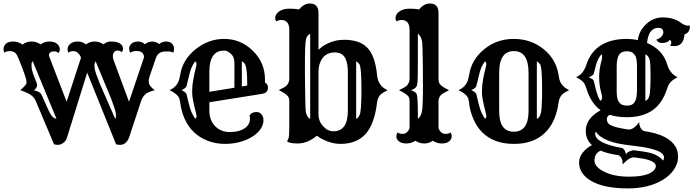

<svg xmlns="http://www.w3.org/2000/svg" viewBox="-42 -801 3919 1085"><path d="M936.5 -503.4Q924.8 -510.3 906.5 -510.3Q888.2 -510.3 879.4 -508.8Q870.6 -507.3 862.8 -503.4Q846.2 -495.1 838.9 -472.7L803.7 -370.1Q798.3 -354 798.3 -342Q798.3 -330.1 802.5 -322.8Q806.6 -315.4 812.5 -308.6Q825.7 -294.4 834.5 -292Q796.4 -281.7 784.2 -272Q766.1 -258.3 756.8 -234.4L687 -22.9Q670.9 17.6 635.7 17.6Q625.5 17.6 613.8 14.2L450.7 -390.6L336.4 -22.9Q328.1 3.4 302.2 14.2Q293.9 17.6 284.4 17.6Q274.9 17.6 263.2 14.2L159.7 -231.4Q147 -262.7 101.1 -280.8L72.8 -291.5Q107.9 -321.8 107.9 -333Q107.9 -344.2 105.5 -354Q103 -363.8 97.9 -378.4Q92.8 -393.1 85 -414.1L64.9 -464.8Q53.2 -494.1 45.9 -500.5Q33.2 -512.2 13.7 -512.2Q-5.9 -512.2 -16.6 -503.9Q-22 -509.3 -22 -524.9Q-22 -540.5 -8.8 -553.5Q4.4 -566.4 33 -566.4Q61.5 -566.4 85.9 -548.8Q106 -566.4 135.5 -566.4Q165 -566.4 187.5 -549.8Q209 -566.4 236.8 -566.4Q264.6 -566.4 280.3 -553.5Q295.9 -540.5 295.9 -521Q295.9 -509.3 288.6 -502Q276.9 -510.7 266.8 -510.7Q256.8 -510.7 252 -509.5Q247.1 -508.3 243.2 -505.4Q233.4 -498.5 234.4 -486.3L334.5 -226.1L416 -476.1Q399.4 -512.2 372.6 -512.2Q356.4 -512.2 345.2 -503.9Q339.8 -509.3 339.8 -524.9Q339.8 -540.5 355.2 -553.5Q370.6 -566.4 397.5 -566.4Q424.3 -566.4 443.8 -549.8Q464.8 -566.4 492.7 -566.4Q520.5 -566.4 542.5 -550.3Q561.5 -566.4 582.5 -566.4Q603.5 -566.4 615 -563.7Q626.5 -561 634.8 -555.7Q653.3 -544.9 653.3 -525.9Q653.3 -514.2 646 -506.8Q634.3 -515.6 622.1 -515.6Q609.9 -515.6 602.8 -506.3Q595.7 -497.1 595.7 -485.6Q595.7 -474.1 598.6 -464.8L597.7 -467.3L687 -226.1L772 -477.5Q770.5 -512.7 729 -512.7Q709.5 -512.7 693.4 -503.4Q688 -512.2 688 -527.1Q688 -542 701.2 -554.2Q714.4 -566.4 737.5 -566.4Q760.7 -566.4 777.3 -550.8Q794.9 -566.4 817.4 -566.4Q839.8 -566.4 856.9 -552.2Q875 -566.4 896.2 -566.4Q917.5 -566.4 929.4 -554.7Q941.4 -543 941.4 -526.9Q941.4 -510.7 936.5 -503.4ZM234.9 -480.5Q236.3 -475.1 239.3 -468.3ZM498.5 -454.6Q491.7 -444.8 491.7 -431.2Q491.7 -417.5 494.4 -406.2Q497.1 -395 501.5 -382.3Q505.9 -369.6 511.7 -355.5L522.5 -327.1L608.9 -129.4Q613.3 -134.3 613.3 -146Q613.3 -157.7 612.1 -164.6Q610.8 -171.4 607.7 -181.6Q604.5 -191.9 599.1 -207L585.9 -243.7ZM143.1 -454.6Q136.2 -450.2 136.2 -437.5Q136.2 -424.8 136.7 -418.7Q137.2 -412.6 139.2 -404.3Q143.1 -386.7 155.3 -357.7Q167.5 -328.6 167.7 -322.3Q168 -315.9 166.5 -311.8Q165 -307.6 162.1 -303.7Q156.2 -293.9 147.9 -291Q182.1 -284.2 190.4 -269.5L197.3 -256.3Q200.2 -250 204.1 -240.2L231 -180.2Q241.2 -157.7 251 -145.5Q260.7 -133.3 277.3 -129.4Z M1368.2 -147.5Q1378.9 -168 1407.7 -168Q1427.2 -168 1438 -151.9Q1446.8 -139.2 1446.8 -120.8Q1446.8 -102.5 1437.5 -84Q1428.2 -65.4 1412.1 -50.3Q1396 -35.2 1375.2 -23.4Q1354.5 -11.7 1331.1 -3.9Q1282.7 12.2 1230.5 12.2Q1178.2 12.2 1132.6 -5.1Q1086.9 -22.5 1054.2 -53.7Q990.2 -115.2 976.1 -222.7Q972.7 -246.6 964.8 -256.8Q950.2 -274.9 916.5 -291.5Q959 -310.5 970.7 -352.5Q974.1 -364.3 976.1 -376Q988.3 -461.9 1063 -522.5Q1135.3 -581.1 1224.6 -581.1Q1317.4 -581.1 1385.3 -515.6Q1455.6 -448.2 1455.6 -350.1Q1455.6 -346.7 1455.3 -343.3Q1455.1 -339.8 1455.6 -336.9Q1456.5 -330.6 1463.4 -329.6Q1472.2 -318.4 1472.2 -305.7Q1472.2 -276.4 1440.9 -271Q1433.1 -269.5 1416.5 -267.1L1141.1 -223.1V-176.3Q1141.1 -119.6 1175.3 -86.4Q1207.5 -54.7 1256.8 -54.7Q1309.1 -54.7 1340.8 -76.2Q1370.6 -96.7 1370.6 -129.9Q1370.6 -137.7 1368.2 -147.5ZM1282.7 -305.2V-441.9Q1282.7 -474.1 1270 -489.3Q1247.6 -515.1 1225.6 -515.1Q1203.6 -515.1 1189 -508.5Q1174.3 -502 1163.6 -487.8Q1141.1 -458 1141.1 -395V-282.2ZM1355 -317.4V-332.5Q1355 -423.3 1339.8 -442.4Q1333 -450.7 1324.7 -454.6V-312.5ZM1061.5 -129.4Q1068.4 -134.8 1068.4 -141.6Q1068.4 -152.3 1064 -168.9Q1043.9 -245.6 1043.9 -275.6Q1043.9 -305.7 1045.9 -322.5Q1047.9 -339.4 1051.3 -356.4Q1057.1 -389.6 1064 -415Q1068.4 -431.6 1068.4 -437.5Q1068.4 -449.2 1061.5 -454.6Q1041 -430.2 1030.3 -389.2Q1019.5 -348.1 1012.7 -316.9Q1010.3 -303.7 983.9 -291.5Q1010.3 -279.3 1012.7 -267.1Q1030.8 -184.6 1042.5 -162.1Q1054.2 -139.6 1061.5 -129.4Z M1749 -34.2Q1695.8 9.8 1640.6 9.8Q1591.3 9.8 1580.1 -2.9Q1590.8 -16.1 1591.8 -42.5Q1592.8 -68.8 1592.8 -91.8V-227.5Q1592.8 -249 1583.5 -258.8Q1570.3 -273.9 1533.2 -292Q1567.4 -307.6 1576.7 -316.9Q1592.8 -333 1592.8 -356V-632.3Q1592.8 -688 1547.4 -688Q1530.8 -688 1520 -679.7Q1513.2 -689 1513.2 -699Q1513.2 -709 1518.3 -718.3Q1523.4 -727.5 1533.7 -735.4Q1557.1 -752 1592.3 -752Q1627.4 -752 1647.5 -747.6Q1676.8 -781.2 1707.5 -781.2Q1757.8 -781.2 1757.8 -728.5V-519.5Q1795.4 -557.1 1858.4 -571.8Q1877.4 -576.2 1907.7 -576.2Q1938 -576.2 1971.2 -567.4Q2004.4 -558.6 2028.8 -536.1Q2077.6 -491.2 2088.9 -376Q2093.8 -315.9 2148.4 -291Q2113.8 -273.9 2104.5 -262.2Q2091.8 -245.6 2088.9 -222.7Q2074.7 -105 2028.3 -48.8Q1977.5 12.2 1881.3 12.2Q1832 12.2 1779.8 -14.6Q1762.7 -22.9 1749 -34.2ZM1710.9 -610.4Q1690.9 -601.1 1686.5 -575.2Q1681.2 -543 1681.2 -468.8V-393.6V-377.9Q1681.6 -351.6 1682.1 -306.4Q1682.6 -261.2 1683.1 -236.8Q1684.1 -184.1 1686 -169.9Q1688 -155.8 1695.1 -144.3Q1702.1 -132.8 1710.9 -129.4ZM1757.8 -154.8Q1757.8 -115.2 1784.7 -86.9Q1810.1 -59.1 1842.3 -59.1Q1923.8 -59.1 1923.8 -176.3V-390.1Q1923.8 -481.9 1881.3 -499Q1867.7 -504.9 1850.6 -504.9Q1788.1 -504.9 1766.1 -444.8Q1757.8 -422.9 1757.8 -390.1ZM1970.7 -129.4Q1995.1 -138.7 1997.6 -193.4Q2000.5 -248 2000.5 -274.7Q2000.5 -301.3 2000.2 -319.1Q2000 -336.9 1999.5 -356Q1997.6 -427.2 1988.3 -439Q1979 -450.7 1970.7 -454.6Z M2305.2 -5.9Q2282.7 9.8 2254.2 9.8Q2225.6 9.8 2211.7 -2.9Q2197.8 -15.6 2197.8 -27.3Q2197.8 -43.5 2204.6 -52.7Q2215.3 -44.4 2231.9 -44.4Q2260.3 -44.4 2272.5 -77.1V-227.5Q2272.5 -249 2263.7 -258.8Q2249.5 -273.4 2212.9 -291.5Q2247.1 -307.1 2256.8 -316.9Q2272.5 -333 2272.5 -356.4V-632.3Q2272.5 -688 2227.1 -688Q2210.4 -688 2199.7 -679.7Q2192.9 -689 2192.9 -699Q2192.9 -709 2198 -718.3Q2203.1 -727.5 2213.9 -735.4Q2236.8 -752 2272 -752Q2307.1 -752 2326.7 -747.6Q2353.5 -781.2 2387.2 -781.2Q2436 -781.2 2436 -728.5V-356.4Q2436 -333 2446.3 -322.8Q2461.4 -307.1 2495.6 -291.5Q2459 -273.4 2449.7 -264.2Q2436 -249 2436 -227.5V-77.1Q2447.8 -44.4 2476.6 -44.4Q2493.2 -44.4 2503.9 -52.7Q2510.7 -43.5 2510.7 -29.5Q2510.7 -15.6 2496.8 -2.9Q2482.9 9.8 2455.1 9.8Q2427.2 9.8 2403.3 -5.9Q2383.3 9.8 2355.7 9.8Q2328.1 9.8 2305.2 -5.9ZM2319.3 -129.9Q2341.3 -144 2345.2 -191.9Q2346.7 -212.9 2347.2 -238.8Q2347.7 -264.6 2347.9 -275.6Q2348.1 -286.6 2348.1 -292V-335.9Q2348.1 -354 2347.7 -377V-424.8Q2346.2 -554.2 2342.8 -568.8Q2335.9 -599.6 2319.3 -610.4V-445.8Q2319.3 -344.7 2317.1 -333.3Q2314.9 -321.8 2313.5 -316.4Q2309.1 -301.3 2280.3 -291.5Q2309.6 -281.2 2313.5 -267.1Q2319.3 -243.7 2319.3 -161.6Z M2595.7 -258.8Q2583 -274.9 2549.3 -291.5Q2591.8 -310.5 2603.5 -352.5Q2606.9 -364.3 2608.9 -376Q2621.6 -463.4 2693.4 -522.2Q2765.1 -581.1 2860.8 -581.1Q2960.4 -581.1 3032.2 -521.5Q3102.1 -463.4 3114.7 -376Q3119.1 -345.2 3127.9 -331.1Q3144.5 -305.2 3174.3 -291.5Q3141.1 -275.4 3131.3 -263.2Q3118.2 -246.1 3114.7 -222.7Q3099.1 -107.4 3034.7 -47.6Q2970.2 12.2 2862.8 12.2Q2747.6 12.2 2681.6 -54.7Q2650.9 -85.9 2633.1 -128.9Q2615.2 -171.9 2611.3 -202.6Q2607.4 -233.4 2604.7 -242.2Q2602.1 -251 2595.7 -258.8ZM2778.8 -390.1V-173.8Q2778.8 -56.6 2861.3 -56.6Q2944.8 -56.6 2944.8 -173.8V-390.1Q2944.8 -512.2 2861.8 -512.2Q2778.8 -512.2 2778.8 -390.1ZM2991.7 -129.4Q3016.1 -138.7 3018.6 -193.4Q3021.5 -248 3021.5 -274.7Q3021.5 -301.3 3021.2 -319.1Q3021 -336.9 3020.5 -356Q3018.6 -427.2 3009.3 -439Q3000 -450.7 2991.7 -454.6ZM2699.2 -129.4Q2706.1 -134.8 2706.1 -141.6Q2706.1 -152.3 2701.7 -168.9Q2681.6 -245.6 2681.6 -275.6Q2681.6 -305.7 2683.6 -322.5Q2685.5 -339.4 2688.5 -356.4Q2694.8 -389.6 2701.7 -415Q2706.1 -431.6 2706.1 -437.5Q2706.1 -449.2 2699.2 -454.6Q2678.7 -430.2 2668 -389.2Q2657.2 -348.1 2650.4 -316.9Q2647.9 -303.7 2621.6 -291.5Q2647.9 -279.3 2650.4 -267.1Q2668.5 -184.6 2680.2 -162.1Q2691.9 -139.6 2699.2 -129.4Z M3303.2 19Q3268.1 -13.2 3268.1 -61Q3268.1 -132.3 3352.5 -178.2Q3297.4 -216.8 3272 -300.3Q3263.7 -326.2 3255.4 -335.4Q3243.2 -350.1 3213.4 -364.7Q3237.8 -376 3250.7 -393.6Q3263.7 -411.1 3273.2 -439.5Q3282.7 -467.8 3300 -493.7Q3317.4 -519.5 3344.7 -539.1Q3404.8 -581.1 3499.5 -581.1Q3529.8 -581.1 3562.5 -574.7Q3569.3 -627.9 3609.9 -665Q3649.9 -702.6 3703.6 -702.6Q3766.6 -702.6 3809.6 -669.9Q3833 -652.3 3856.4 -656.7Q3858.4 -617.7 3826.2 -606.4Q3820.8 -540.5 3769 -540.5Q3748.5 -540.5 3744.1 -543.5Q3751.5 -549.8 3751.5 -559.8Q3751.5 -569.8 3743.2 -577.1Q3732.9 -558.1 3697.3 -558.1Q3677.7 -558.1 3666.5 -576.7Q3685.1 -582.5 3695.8 -594.5Q3706.5 -606.4 3706.5 -616.7Q3706.5 -643.6 3678.2 -643.6Q3623.5 -643.6 3614.3 -558.6Q3703.1 -520.5 3727.5 -439Q3743.7 -383.8 3787.1 -364.7Q3749 -345.7 3736.8 -322.3Q3731.9 -313 3728 -300.3Q3701.7 -217.3 3645.5 -178Q3589.4 -138.7 3501 -138.7Q3444.8 -138.7 3403.3 -152.3Q3387.2 -142.1 3387.2 -129.6Q3387.2 -117.2 3392.1 -108.6Q3397 -100.1 3409.7 -93.3Q3434.6 -80.1 3504.4 -69.8Q3536.1 -63.5 3569.8 -110.8Q3571.8 -85.9 3581.1 -73.5Q3590.3 -61 3601.6 -59.6Q3736.3 -39.6 3775.9 28.3Q3789.6 51.3 3789.6 87.2Q3789.6 123 3766.6 157Q3743.7 190.9 3704.6 214.8Q3623.5 263.7 3505.4 263.7Q3366.7 263.7 3293.5 218.3Q3230.5 178.7 3230.5 117.2Q3230.5 76.2 3272 39.6Q3285.6 27.8 3303.2 19ZM3543.5 -222.7Q3557.6 -242.7 3557.6 -290V-425.3Q3557.6 -472.7 3546.9 -487.8Q3536.1 -502.9 3525.4 -507.1Q3514.6 -511.2 3500.2 -511.2Q3485.8 -511.2 3475.1 -507.1Q3464.4 -502.9 3457.5 -493.2Q3442.9 -472.7 3442.9 -425.3V-290Q3442.9 -242.7 3453.6 -227.5Q3464.4 -212.4 3475.1 -208.3Q3485.8 -204.1 3500.2 -204.1Q3514.6 -204.1 3525.4 -208.3Q3536.1 -212.4 3543.5 -222.7ZM3605 -231Q3627.4 -238.8 3630.9 -279.3Q3634.3 -317.4 3634.3 -364.7Q3634.3 -438 3630.4 -458.5Q3624.5 -485.8 3605 -494.1ZM3350.6 -231Q3360.4 -238.3 3360.4 -248Q3360.4 -260.7 3356.9 -272.5Q3343.8 -317.4 3343.8 -364.7Q3343.8 -411.6 3356.9 -456.5Q3360.4 -468.3 3360.4 -475.1V-486.8Q3360.4 -491.2 3356.4 -494.1Q3336.4 -469.7 3327.4 -438.5Q3318.4 -407.2 3313 -383.3Q3311 -376 3285.6 -364.7Q3311.5 -352.1 3313 -345.7L3322.8 -304.7Q3335.4 -252.9 3350.6 -231ZM3325.7 -57.1Q3321.3 -52.7 3321.3 -44.4Q3323.2 8.3 3471.7 35.2Q3488.8 39.1 3496.1 72.3Q3498.5 61.5 3515.4 54.4Q3532.2 47.4 3538.1 47.9Q3611.8 56.6 3637.7 64.5Q3683.6 78.6 3704.6 106.4Q3710.4 99.6 3710.4 88.9Q3710.4 78.1 3699.7 67.1Q3689 56.2 3664.6 47.9Q3622.6 32.7 3550.8 24.4Q3479 16.1 3450 9.8Q3420.9 3.4 3396.5 -5.9Q3343.3 -26.9 3325.7 -57.1ZM3352.1 50.3Q3317.4 65.4 3317.4 106.9Q3317.4 140.1 3367.7 167Q3423.8 197.3 3512.7 197.3Q3622.1 197.3 3654.8 159.7Q3664.1 149.4 3664.1 137.9Q3664.1 126.5 3653.1 117.7Q3642.1 108.9 3624.5 103.5Q3598.6 94.7 3543 88.4Q3516.1 85.4 3476.6 127.9Q3476.6 100.6 3467.5 88.4Q3458.5 76.2 3449.7 75.2Q3393.1 67.9 3352.1 50.3Z"/></svg>

Font: Rye
Style: Regular
Weight: 400
Designer: Nicole Fally
Foundry: Nicole Fally
Version: Version 1.001